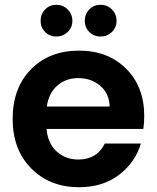

<svg xmlns="http://www.w3.org/2000/svg" viewBox="-20 -775 657 804"><path d="M307 -448Q256 -448 220 -416.5Q184 -385 176 -329H439Q438 -383 400 -415.5Q362 -448 307 -448ZM570 -174Q546 -94 478 -42.5Q410 9 311 9Q189 9 111 -69.5Q33 -148 33 -277Q33 -407 110 -485Q187 -563 311 -563Q432 -563 508 -487.5Q584 -412 584 -289Q584 -259 580 -235H175Q180 -175 217 -141Q254 -107 308 -107Q386 -107 419 -174ZM263.5 -641Q244 -622 216 -622Q188 -622 169 -641Q150 -660 150 -688Q150 -716 169 -735.5Q188 -755 216 -755Q244 -755 263.5 -735.5Q283 -716 283 -688Q283 -660 263.5 -641ZM448.5 -641Q429 -622 401 -622Q373 -622 354 -641Q335 -660 335 -688Q335 -716 354 -735.5Q373 -755 401 -755Q429 -755 448.5 -735.5Q468 -716 468 -688Q468 -660 448.5 -641Z"/></svg>

Font: SVN-Poppins SemiBold
Style: Regular
Weight: 600
Designer: Ninad Kale (Devanagari), Jonny Pinhorn (Latin)
Foundry: Indian Type Foundry
Version: Version 3.002 2017